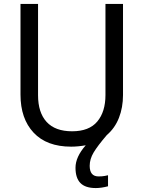

<svg xmlns="http://www.w3.org/2000/svg" viewBox="-20 -734 771 974"><path d="M604 -714V-252Q604 -189 583.5 -136.5Q563 -84 522 -49Q475 6 455 39.5Q435 73 435 107Q435 161 480 161Q498 161 511.5 158.5Q525 156 528 155V211Q494 220 466 220Q413 220 388 194.5Q363 169 363 117Q363 62 415 3Q375 10 341 10Q217 10 150.5 -61Q84 -132 84 -254V-714H173V-251Q173 -163 216.5 -115.5Q260 -68 346 -68Q432 -68 473.5 -117.5Q515 -167 515 -252V-714Z"/></svg>

Font: Noto Sans Display
Style: Regular
Weight: 400
Designer: Monotype Design team
Foundry: Monotype Imaging Inc.
Version: Version 1.000